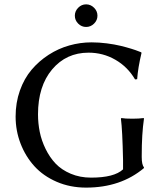

<svg xmlns="http://www.w3.org/2000/svg" viewBox="-20 -853 766 883"><path d="M545.9 -117.2Q543 -255.4 536.1 -307.1L538.1 -310.1Q554.7 -307.1 588.9 -307.1Q604.5 -307.1 617.4 -307.9Q630.4 -308.6 635.7 -309.6L641.1 -310.1L642.1 -307.1Q631.8 -237.3 631.8 -137.2V-130.9Q631.8 -95.7 642.1 -83V-80.1Q535.2 9.8 376 9.8Q302.7 9.8 241 -16.8Q179.2 -43.5 138.2 -88.6Q97.2 -133.8 74.5 -192.9Q51.8 -252 51.8 -316.9Q51.8 -380.9 71.5 -436.5Q91.3 -492.2 125.2 -532.2Q159.2 -572.3 203.9 -601.1Q248.5 -629.9 298.8 -644Q349.1 -658.2 400.9 -658.2Q435.1 -658.2 471.2 -653.6Q507.3 -648.9 534.4 -642.3Q561.5 -635.7 583.5 -628.9Q605.5 -622.1 617.2 -617.2L628.9 -612.8L630.9 -609.9Q614.3 -540 610.8 -488.8L601.1 -487.8Q567.4 -545.4 510.7 -578.1Q454.1 -610.8 387.2 -610.8Q284.7 -610.8 219.7 -533.7Q154.8 -456.5 154.8 -327.1Q154.8 -286.1 162.8 -246.3Q170.9 -206.5 189.7 -168Q208.5 -129.4 235.8 -100.6Q263.2 -71.8 305.4 -54Q347.7 -36.1 398.9 -36.1Q505.4 -36.1 545.9 -74.2ZM339.6 -744.4Q324.2 -759.8 324.2 -780.8Q324.2 -801.8 339.6 -817.4Q355 -833 376 -833Q397 -833 412.6 -817.4Q428.2 -801.8 428.2 -780.8Q428.2 -759.8 412.6 -744.4Q397 -729 376 -729Q355 -729 339.6 -744.4Z"/></svg>

Font: Linux Biolinum
Style: Regular
Weight: 400
Designer: Philipp H. Poll
Foundry: Philipp H. Poll
Version: Version 0.6.4